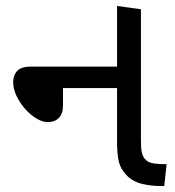

<svg xmlns="http://www.w3.org/2000/svg" viewBox="-20 -623 586 643"><path d="M520 0Q485 0 454.5 -7.5Q424 -15 403 -37Q384 -57 378 -81.5Q372 -106 372 -148V-603L452 -592V-152Q452 -125 455 -112.5Q458 -100 464 -92Q475 -78 496 -75.5Q517 -73 538 -73L530 0ZM140 -214Q122 -214 101.5 -226.5Q81 -239 63.5 -259Q46 -279 35 -302.5Q24 -326 24 -348Q24 -371 37.5 -385.5Q51 -400 84 -400H408V-328H191V-271Q191 -242 177 -228Q163 -214 140 -214Z"/></svg>

Font: guzrati15
Style: Regular
Weight: 400
Designer: Jelle Bosma - Monotype Design Team
Foundry: Monotype Imaging Inc.
Version: Version 2.006